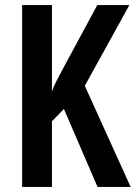

<svg xmlns="http://www.w3.org/2000/svg" viewBox="-20 -734 533 754"><path d="M493 0H363L231 -306L184 -258V0H67V-714H184V-374Q189 -391 201.5 -415.5Q214 -440 232 -473L362 -714H488L313 -397Z"/></svg>

Font: Noto Sans Arabic ExtCond SemBd
Style: Regular
Weight: 600
Width: 2
Designer: Monotype Design Team, Nadine Chahine, Nizar Qandah and Khaled Hosny
Foundry: Monotype Imaging Inc.
Version: Version 2.012; ttfautohint (v1.8.4.7-5d5b)